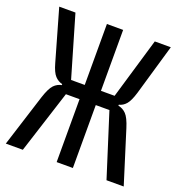

<svg xmlns="http://www.w3.org/2000/svg" viewBox="-127 -805 854 912"><g transform="rotate(20 300.0 -349.0)"><path d="M259 -318H190L88 0H2L86 -265Q102 -314 118.5 -331Q135 -348 157 -352V-357Q136 -362 120 -379Q104 -396 92 -439L18 -698H100L190 -390H259V-698H341V-390H410L501 -698H582L507 -440Q494 -397 479 -379.5Q464 -362 443 -357V-352Q466 -348 483 -330.5Q500 -313 515 -265L598 0H511L410 -318H341V0H259Z"/></g></svg>

Font: Lilex Nerd Font
Style: Regular
Weight: 400
Designer: Mike Abbink, Paul van der Laan, Pieter van Rosmalen, Mikhael Khrustik
Foundry: Mikhael Khrustik
Version: Version 2.400; ttfautohint (v1.8.4.7-5d5b);Nerd Fonts 3.3.0